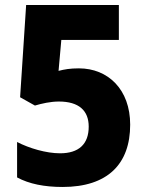

<svg xmlns="http://www.w3.org/2000/svg" viewBox="-20 -734 583 764"><path d="M294 -462C258 -462 237 -458 213 -452L224 -575H453V-714H84L60 -347L119 -314C146 -322 181 -330 214 -330C294 -330 333 -294 333 -230C333 -160 293 -124 219 -124C164 -124 96 -144 48 -169V-28C96 -2 157 10 229 10C408 10 498 -81 498 -238C498 -378 410 -462 294 -462Z"/></svg>

Font: Noto Sans Arabic UI SmCn XBd
Style: Regular
Weight: 800
Width: 4
Designer: Monotype Design Team, Nadine Chahine and Nizar Qandah
Foundry: Monotype Imaging Inc.
Version: Version 2.010